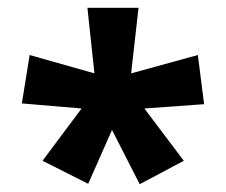

<svg xmlns="http://www.w3.org/2000/svg" viewBox="-20 -819 579 492"><path d="M335 -799H204L222 -631L56 -678L36 -554L189 -541L89 -407L206 -348L267 -486L338 -347L451 -407L350 -541L503 -552L487 -678L316 -631Z"/></svg>

Font: Noto Sans Sinhala UI Condensed ExtraBold
Style: Regular
Weight: 800
Width: 3
Designer: Jelle Bosma - Monotype Design Team
Foundry: Monotype Imaging Inc.
Version: Version 2.006